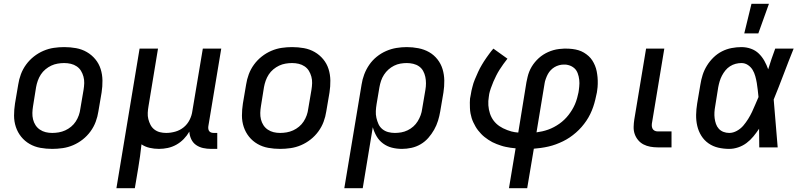

<svg xmlns="http://www.w3.org/2000/svg" viewBox="-20 -776 4240 1011"><path d="M255 8Q223 8 192.5 2.5Q162 -3 136 -18Q110 -33 91.5 -56Q73 -79 63.5 -107.5Q54 -136 54 -167.5Q54 -199 59 -231L76 -331Q80 -358 90 -385Q100 -412 117.5 -436Q135 -460 158.5 -478.5Q182 -497 209 -508.5Q236 -520 263.5 -524Q291 -528 318 -528Q350 -528 380.5 -522.5Q411 -517 437 -502Q463 -487 482 -464Q501 -441 510 -412.5Q519 -384 519.5 -352.5Q520 -321 515 -289L498 -189Q494 -162 484 -135Q474 -108 456.5 -84Q439 -60 415.5 -41.5Q392 -23 365 -11.5Q338 0 310 4Q282 8 255 8ZM255 -76Q272 -76 289.5 -79Q307 -82 323.5 -89.5Q340 -97 354.5 -109Q369 -121 379 -136.5Q389 -152 395 -169Q401 -186 403 -203L420 -303Q423 -321 423.5 -338.5Q424 -356 419.5 -372.5Q415 -389 406.5 -403Q398 -417 384 -426.5Q370 -436 353 -440Q336 -444 318 -444Q301 -444 283.5 -441Q266 -438 250 -430.5Q234 -423 219.5 -411Q205 -399 195 -383.5Q185 -368 179 -351Q173 -334 170 -317L154 -217Q151 -199 150.5 -181.5Q150 -164 154 -147.5Q158 -131 167 -117Q176 -103 190 -93.5Q204 -84 220.5 -80Q237 -76 255 -76Z M593 215 715 -520H812L762 -217Q759 -200 758 -182.5Q757 -165 761 -149Q765 -133 772.5 -118.5Q780 -104 793 -94Q806 -84 822 -80Q838 -76 855 -76Q879 -76 903.5 -83Q928 -90 947.5 -106Q967 -122 978.5 -145Q990 -168 993 -192L1048 -520H1145L1077 -111Q1076 -104 1077 -97Q1078 -90 1082 -85Q1086 -80 1092.5 -78Q1099 -76 1106 -76H1124V8H1092Q1070 8 1049.5 3.5Q1029 -1 1012.5 -12.5Q996 -24 987 -43Q978 -62 977 -83Q965 -62 947.5 -44Q930 -26 908.5 -14Q887 -2 863.5 3Q840 8 817 8Q792 8 768 2.5Q744 -3 725 -16Q722 15 717.5 46Q713 77 708 108L690 215Z M1455 8Q1423 8 1392.5 2.5Q1362 -3 1336 -18Q1310 -33 1291.5 -56Q1273 -79 1263.5 -107.5Q1254 -136 1254 -167.5Q1254 -199 1259 -231L1276 -331Q1280 -358 1290 -385Q1300 -412 1317.5 -436Q1335 -460 1358.5 -478.5Q1382 -497 1409 -508.5Q1436 -520 1463.5 -524Q1491 -528 1518 -528Q1550 -528 1580.5 -522.5Q1611 -517 1637 -502Q1663 -487 1682 -464Q1701 -441 1710 -412.5Q1719 -384 1719.5 -352.5Q1720 -321 1715 -289L1698 -189Q1694 -162 1684 -135Q1674 -108 1656.5 -84Q1639 -60 1615.5 -41.5Q1592 -23 1565 -11.5Q1538 0 1510 4Q1482 8 1455 8ZM1455 -76Q1472 -76 1489.5 -79Q1507 -82 1523.5 -89.5Q1540 -97 1554.5 -109Q1569 -121 1579 -136.5Q1589 -152 1595 -169Q1601 -186 1603 -203L1620 -303Q1623 -321 1623.5 -338.5Q1624 -356 1619.5 -372.5Q1615 -389 1606.5 -403Q1598 -417 1584 -426.5Q1570 -436 1553 -440Q1536 -444 1518 -444Q1501 -444 1483.5 -441Q1466 -438 1450 -430.5Q1434 -423 1419.5 -411Q1405 -399 1395 -383.5Q1385 -368 1379 -351Q1373 -334 1370 -317L1354 -217Q1351 -199 1350.5 -181.5Q1350 -164 1354 -147.5Q1358 -131 1367 -117Q1376 -103 1390 -93.5Q1404 -84 1420.5 -80Q1437 -76 1455 -76Z M1890 215H1793L1884 -331Q1888 -358 1898 -384.5Q1908 -411 1924.5 -435Q1941 -459 1964 -477.5Q1987 -496 2013.5 -507.5Q2040 -519 2067.5 -523.5Q2095 -528 2122 -528Q2153 -528 2183.5 -522Q2214 -516 2239.5 -501.5Q2265 -487 2283.5 -463.5Q2302 -440 2310.5 -411.5Q2319 -383 2319.5 -352Q2320 -321 2315 -289L2298 -189Q2294 -165 2286.5 -140.5Q2279 -116 2266 -93Q2253 -70 2235.5 -50Q2218 -30 2195 -16.5Q2172 -3 2146.5 2.5Q2121 8 2097 8Q2069 8 2043.5 1.5Q2018 -5 1997 -20.5Q1976 -36 1963 -58.5Q1950 -81 1943 -106ZM2059 -76Q2076 -76 2093 -79Q2110 -82 2126.5 -90Q2143 -98 2156.5 -110Q2170 -122 2179.5 -137.5Q2189 -153 2195 -169.5Q2201 -186 2203 -203L2220 -303Q2223 -320 2223 -337.5Q2223 -355 2219.5 -371.5Q2216 -388 2208 -402.5Q2200 -417 2186.5 -426.5Q2173 -436 2156 -440Q2139 -444 2122 -444Q2105 -444 2088 -441Q2071 -438 2055 -430Q2039 -422 2025.5 -410Q2012 -398 2002 -382.5Q1992 -367 1986.5 -350.5Q1981 -334 1978 -317L1963 -228Q1960 -210 1959 -191.5Q1958 -173 1962 -155.5Q1966 -138 1973 -122.5Q1980 -107 1993.5 -96Q2007 -85 2024 -80.5Q2041 -76 2059 -76Z M2660 215 2695 5Q2681 4 2668.5 2Q2656 0 2643.5 -2.5Q2631 -5 2619 -9Q2607 -13 2595 -17.5Q2583 -22 2572.5 -27.5Q2562 -33 2551.5 -40Q2541 -47 2531.5 -54.5Q2522 -62 2513.5 -71Q2505 -80 2497.5 -89.5Q2490 -99 2484 -109.5Q2478 -120 2472.5 -131.5Q2467 -143 2463.5 -154.5Q2460 -166 2457.5 -179Q2455 -192 2454.5 -208Q2454 -224 2454 -236Q2454 -248 2455 -257L2459 -278Q2460 -288 2462.5 -298Q2465 -308 2467.5 -318Q2470 -328 2473 -338Q2476 -348 2480.5 -358Q2485 -368 2489 -377.5Q2493 -387 2497.5 -397Q2502 -407 2507 -416.5Q2512 -426 2517.5 -435Q2523 -444 2528.5 -453Q2534 -462 2542 -473Q2550 -484 2556 -492.5Q2562 -501 2567 -507L2578 -520L2652 -467Q2641 -453 2630.5 -438.5Q2620 -424 2610.5 -409Q2601 -394 2593 -378Q2585 -362 2578 -346Q2571 -330 2564.5 -311Q2558 -292 2556 -281L2554 -267Q2550 -244 2551.5 -221.5Q2553 -199 2560 -178Q2567 -157 2579.5 -140.5Q2592 -124 2609.5 -112Q2627 -100 2651 -91Q2675 -82 2691 -80L2709 -78L2752 -343Q2755 -357 2758 -370.5Q2761 -384 2766.5 -398Q2772 -412 2779.5 -424.5Q2787 -437 2796.5 -448.5Q2806 -460 2817 -470Q2828 -480 2840.5 -488Q2853 -496 2866.5 -502Q2880 -508 2894 -512Q2908 -516 2924.5 -518Q2941 -520 2950 -520H2962Q2978 -520 2994.5 -518Q3011 -516 3026 -511.5Q3041 -507 3054.5 -499Q3068 -491 3079.5 -480.5Q3091 -470 3099 -457.5Q3107 -445 3113 -430.5Q3119 -416 3122 -400.5Q3125 -385 3126.5 -369Q3128 -353 3127.5 -334Q3127 -315 3125 -304L3123 -289Q3119 -270 3114.5 -251Q3110 -232 3103.5 -213Q3097 -194 3088 -175.5Q3079 -157 3067.5 -140Q3056 -123 3042.5 -107.5Q3029 -92 3013 -78Q2997 -64 2980 -52.5Q2963 -41 2944.5 -32Q2926 -23 2907 -16Q2888 -9 2868.5 -4.5Q2849 0 2827.5 3Q2806 6 2791 7L2756 215ZM2805 -79Q2820 -81 2835.5 -84.5Q2851 -88 2866.5 -93.5Q2882 -99 2897 -107Q2912 -115 2925.5 -124.5Q2939 -134 2951.5 -146Q2964 -158 2974 -171Q2984 -184 2992.5 -198Q3001 -212 3007.5 -227Q3014 -242 3019 -260Q3024 -278 3026 -289L3028 -302Q3029 -311 3030 -320Q3031 -329 3031 -338Q3031 -347 3030 -356Q3029 -365 3027 -373.5Q3025 -382 3022 -390Q3019 -398 3014.5 -405Q3010 -412 3003.5 -417.5Q2997 -423 2989.5 -427Q2982 -431 2972 -433.5Q2962 -436 2956 -436H2948Q2936 -436 2923.5 -432.5Q2911 -429 2900 -422.5Q2889 -416 2880 -406.5Q2871 -397 2865 -386Q2859 -375 2854 -361Q2849 -347 2848 -339Z M3516 0H3443Q3423 0 3404 -3.5Q3385 -7 3368.5 -15.5Q3352 -24 3340 -38.5Q3328 -53 3322 -70.5Q3316 -88 3316.5 -108Q3317 -128 3320 -147L3382 -520H3478L3414 -134Q3412 -125 3412 -116Q3412 -107 3415.5 -99.5Q3419 -92 3426.5 -88Q3434 -84 3443 -84H3516Z M3820 8Q3790 8 3762 1.5Q3734 -5 3711 -21Q3688 -37 3673 -61Q3658 -85 3651.5 -113Q3645 -141 3645.5 -171Q3646 -201 3651 -231L3668 -331Q3672 -357 3680 -382Q3688 -407 3702.5 -430.5Q3717 -454 3737 -473.5Q3757 -493 3781.5 -505.5Q3806 -518 3832.5 -523Q3859 -528 3884 -528Q3910 -528 3934 -519.5Q3958 -511 3975.5 -494Q3993 -477 4005 -455.5Q4017 -434 4025 -411Q4033 -438 4042.5 -465.5Q4052 -493 4062 -520H4159Q4132 -453 4106.5 -385.5Q4081 -318 4054 -252Q4060 -189 4064.5 -126Q4069 -63 4075 0H3978Q3978 -24 3977.5 -48.5Q3977 -73 3977 -98Q3963 -77 3947 -57.5Q3931 -38 3911 -23Q3891 -8 3867 0Q3843 8 3820 8ZM3820 -76Q3840 -76 3860 -87Q3880 -98 3894 -114.5Q3908 -131 3919.5 -149.5Q3931 -168 3940 -187Q3949 -206 3957 -225.5Q3965 -245 3974 -265Q3972 -284 3970 -302.5Q3968 -321 3965 -339Q3962 -357 3957 -375Q3952 -393 3943 -408Q3934 -423 3918.5 -433.5Q3903 -444 3884 -444Q3869 -444 3853.5 -440Q3838 -436 3824 -427Q3810 -418 3799.5 -405Q3789 -392 3781.5 -377.5Q3774 -363 3769.5 -348Q3765 -333 3762 -317L3746 -217Q3743 -201 3742 -185Q3741 -169 3743 -153.5Q3745 -138 3750 -123.5Q3755 -109 3765 -98Q3775 -87 3789.5 -81.5Q3804 -76 3820 -76ZM3899 -600 3937 -756H4029L3973 -600Z"/></svg>

Font: Iosevka Aile Medium Oblique
Style: Regular
Weight: 500
Italic angle: -9°
Designer: Belleve Invis
Foundry: Belleve Invis
Version: Version 31.1.0; ttfautohint (v1.8.4)